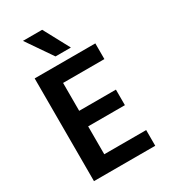

<svg xmlns="http://www.w3.org/2000/svg" viewBox="-215 -992 958 1091"><g transform="rotate(-30 264.0 -446.0)"><path d="M472 0H70V-674H468V-571H197V-388H438V-286H197V-103H472ZM336 -723H235L119 -892H245Z"/></g></svg>

Font: Hind Vadodara SemiBold
Style: Regular
Weight: 600
Designer: Hitesh Malaviya
Foundry: Indian Type Foundry
Version: Version 1.001;PS 1.0;hotconv 1.0.86;makeotf.lib2.5.63406; tt